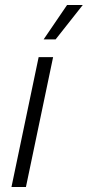

<svg xmlns="http://www.w3.org/2000/svg" viewBox="-20 -750 352 770"><path d="M26 0 135 -521H193L84 0ZM155 -592 249 -730H312L203 -592Z"/></svg>

Font: Mona Sans ExtraLight Light
Style: Italic
Weight: 300
Italic angle: -11.6951°
Version: Version 2.000